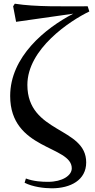

<svg xmlns="http://www.w3.org/2000/svg" viewBox="-20 -825 513 1038"><path d="M368 85C368 124 317 158 240 158C207 158 163 156 120 140L113 163C156 185 217 193 260 193C361 193 446 149 446 53C446 -140 128 -103 128 -366C128 -561 359 -713 463 -763L454 -791C323 -791 173 -787 60 -805L51 -791L67 -707L376 -751C224 -672 35 -518 35 -306C35 -13 368 -39 368 85Z"/></svg>

Font: Basteleur Moonlight
Style: Regular
Weight: 300
Designer: Keussel
Foundry: Keussel Studio
Version: Version 1.300;Glyphs 3.2 (3192)